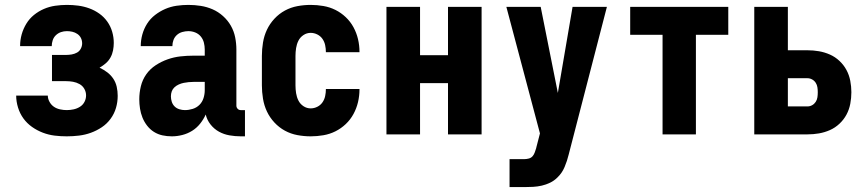

<svg xmlns="http://www.w3.org/2000/svg" viewBox="-20 -548 3540 783"><path d="M252 8Q227 8 202.5 5Q178 2 154.5 -7Q131 -16 110.5 -30.5Q90 -45 75.5 -65Q61 -85 53.5 -109.5Q46 -134 46 -158H175Q175 -145 182 -132.5Q189 -120 200 -112.5Q211 -105 225 -102Q239 -99 252 -99Q266 -99 280 -102Q294 -105 306 -112.5Q318 -120 324.5 -132.5Q331 -145 331 -159Q331 -173 324 -185.5Q317 -198 304.5 -205Q292 -212 278 -214.5Q264 -217 250 -217H192V-324H250Q261 -324 272.5 -326Q284 -328 294 -333.5Q304 -339 309.5 -349.5Q315 -360 315 -371Q315 -383 310 -393Q305 -403 295.5 -409.5Q286 -416 275 -418.5Q264 -421 253 -421Q240 -421 228.5 -417Q217 -413 208 -404.5Q199 -396 195 -384Q191 -372 191 -360H62V-361Q62 -385 68.5 -408Q75 -431 87.5 -451.5Q100 -472 118.5 -487Q137 -502 159 -511.5Q181 -521 205 -524.5Q229 -528 253 -528Q276 -528 299 -525Q322 -522 344 -514Q366 -506 385 -492.5Q404 -479 417.5 -460Q431 -441 437.5 -418.5Q444 -396 444 -373Q444 -358 441 -342.5Q438 -327 430.5 -313.5Q423 -300 411.5 -290Q400 -280 386 -272Q403 -264 417.5 -253Q432 -242 442 -227Q452 -212 456 -194Q460 -176 460 -157Q460 -132 453 -108Q446 -84 431 -63.5Q416 -43 395 -29Q374 -15 350.5 -6.5Q327 2 302 5Q277 8 252 8Z M681 8Q661 8 642.5 4Q624 0 608 -10Q592 -20 580 -35.5Q568 -51 561 -68.5Q554 -86 551 -105Q548 -124 548 -143Q548 -170 554.5 -196.5Q561 -223 576.5 -245Q592 -267 615 -282Q638 -297 663.5 -306Q689 -315 715.5 -318Q742 -321 769 -321H815V-346Q815 -360 811.5 -374Q808 -388 799 -399Q790 -410 776.5 -415.5Q763 -421 748 -421Q736 -421 723.5 -417.5Q711 -414 701.5 -405.5Q692 -397 687.5 -385Q683 -373 683 -360H554Q554 -384 560.5 -407.5Q567 -431 580 -451.5Q593 -472 612.5 -487Q632 -502 654 -511.5Q676 -521 700 -524.5Q724 -528 748 -528Q774 -528 799 -524Q824 -520 847 -510Q870 -500 889.5 -482.5Q909 -465 921.5 -443Q934 -421 939 -396Q944 -371 944 -346V-117Q944 -110 949 -104.5Q954 -99 962 -99H979V8H962Q939 8 916 4Q893 0 873 -11Q853 -22 838.5 -40.5Q824 -59 819 -81Q810 -61 796 -43.5Q782 -26 763.5 -14.5Q745 -3 723.5 2.5Q702 8 681 8ZM734 -99Q750 -99 766 -104Q782 -109 793.5 -120.5Q805 -132 810 -148Q815 -164 815 -180V-214H769Q759 -214 749 -213Q739 -212 729 -210Q719 -208 709 -203.5Q699 -199 691.5 -192Q684 -185 680.5 -175.5Q677 -166 677 -155Q677 -144 680.5 -133Q684 -122 692 -114Q700 -106 711.5 -102.5Q723 -99 734 -99Z M1247 8Q1220 8 1193 3Q1166 -2 1142 -15Q1118 -28 1099 -48.5Q1080 -69 1068.5 -93.5Q1057 -118 1052.5 -145.5Q1048 -173 1048 -200V-320Q1048 -347 1052.5 -374.5Q1057 -402 1068.5 -426.5Q1080 -451 1099 -471.5Q1118 -492 1142 -505Q1166 -518 1193 -523Q1220 -528 1247 -528Q1273 -528 1299 -523.5Q1325 -519 1348 -507.5Q1371 -496 1390 -478Q1409 -460 1421.5 -437Q1434 -414 1440 -388.5Q1446 -363 1446 -337V-335H1309V-336Q1309 -350 1306 -364Q1303 -378 1295 -389.5Q1287 -401 1274 -407.5Q1261 -414 1247 -414Q1231 -414 1217.5 -405Q1204 -396 1197 -382Q1190 -368 1187.5 -352Q1185 -336 1185 -320V-200Q1185 -184 1187.5 -168Q1190 -152 1197 -138Q1204 -124 1217.5 -115Q1231 -106 1247 -106Q1261 -106 1274 -112.5Q1287 -119 1295 -130.5Q1303 -142 1306 -156Q1309 -170 1309 -184V-185H1446V-183Q1446 -157 1440 -131.5Q1434 -106 1421.5 -83Q1409 -60 1390 -42Q1371 -24 1348 -12.5Q1325 -1 1299 3.5Q1273 8 1247 8Z M1556 0V-520H1693V-323H1807V-520H1944V0H1807V-209H1693V0Z M2058 215V101H2118Q2127 101 2136.5 98.5Q2146 96 2152 89Q2158 82 2161 73Q2164 64 2167 55V54L2182 -4L2045 -520H2185L2255 -169L2315 -520H2455L2299 83Q2293 108 2282.5 133Q2272 158 2253 176Q2240 189 2223.5 197Q2207 205 2189.5 209Q2172 213 2154 214Q2136 215 2118 215Z M2682 0V-406H2550V-520H2950V-406H2818V0Z M3056 0V-520H3193V-343H3273Q3297 -343 3320 -339Q3343 -335 3364.5 -325.5Q3386 -316 3403.5 -299.5Q3421 -283 3432 -262.5Q3443 -242 3447.5 -218.5Q3452 -195 3452 -172Q3452 -148 3447.5 -124.5Q3443 -101 3432 -80.5Q3421 -60 3403.5 -43.5Q3386 -27 3364.5 -17.5Q3343 -8 3320 -4Q3297 0 3273 0ZM3273 -114Q3283 -114 3292 -119Q3301 -124 3306.5 -132.5Q3312 -141 3313.5 -151Q3315 -161 3315 -172Q3315 -182 3313.5 -192Q3312 -202 3306.5 -210.5Q3301 -219 3292 -224Q3283 -229 3273 -229H3193V-114Z"/></svg>

Font: Iosevka SS18 Heavy
Style: Regular
Weight: 900
Monospace: yes
Designer: Belleve Invis
Foundry: Belleve Invis
Version: Version 25.1.1; ttfautohint (v1.8.4)